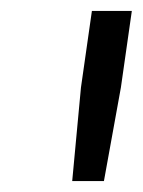

<svg xmlns="http://www.w3.org/2000/svg" viewBox="-20 -720 261 351"><path d="M221 -700 201 -560 170 -389H112L128 -560L148 -700Z"/></svg>

Font: Fivo Sans Modern
Style: Italic
Weight: 400
Designer: Alexander Slobzheninov
Foundry: Alexander Slobzheninov
Version: 1.0